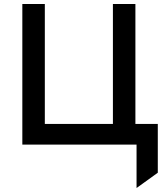

<svg xmlns="http://www.w3.org/2000/svg" viewBox="-20 -720 833 956"><path d="M91.2 0V-700H203.2V-102.8H542.2V-700H654.2V0ZM659.9 216.2V0H591.2V-102.8H765.7V140Z"/></svg>

Font: Geologica-Sharp
Style: Regular
Weight: 100
Designer: Sindre Bremnes, Frode Helland
Foundry: Monokrom Skriftforlag AS
Version: Version 1.010;gftools[0.9.28]